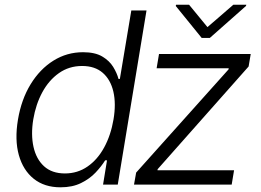

<svg xmlns="http://www.w3.org/2000/svg" viewBox="-20 -771 1089 802"><path d="M471.9 0 592 -727.3H528.5L480.7 -441.4H475Q468.5 -465.9 452.7 -491.7Q436.9 -517.4 406.8 -535.2Q376.6 -552.9 326.9 -552.9Q259.4 -552.9 203 -517.6Q146.5 -482.2 107.8 -418.9Q69.1 -355.5 55 -271.3Q40.9 -186.8 58.7 -123.2Q76.6 -59.7 121.1 -24.1Q165.6 11.4 232.7 11.4Q282.5 11.4 318.5 -6.4Q354.6 -24.1 379.2 -50.2Q403.8 -76.3 419.2 -101.2H427L410.5 0ZM454.2 -272.4Q443.1 -206.7 415.3 -155.5Q387.6 -104.4 345.8 -75.5Q304.1 -46.5 251.2 -46.5Q196.9 -46.5 164 -76.5Q131.2 -106.5 119.9 -157.7Q108.6 -208.8 119 -272.4Q129.5 -335.2 156.8 -385.7Q184.2 -436.1 226.3 -465.7Q268.4 -495.4 323.1 -495.4Q376.4 -495.4 409.2 -466.8Q442 -438.2 453.6 -388Q465.2 -337.7 454.2 -272.4ZM539.8 0 548.7 -50.1 934.7 -481.2 935.4 -485.8H634.2L644.2 -545.5H1027.3L1018.5 -493.3L638.5 -64.3L637.8 -59.7H957.7L947.8 0ZM769.9 -751.1 846.6 -657.7 954.5 -751.1H1008.9L1007.5 -746.1L856.5 -612.6H822.4L714.1 -746.1L715.6 -751.1Z"/></svg>

Font: Inter UI Light
Style: Italic
Weight: 300
Italic angle: 9.39999°
Designer: Rasmus Andersson
Foundry: rsms
Version: 3.2;8d6f07862